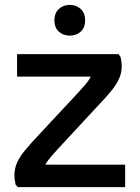

<svg xmlns="http://www.w3.org/2000/svg" viewBox="-20 -767 572 787"><path d="M53 0 44 -10Q39 -33 39 -48Q39 -78 51.5 -103.5Q64 -129 81 -149Q98 -169 111 -184L302 -389Q315 -403 330 -420.5Q345 -438 352 -453H50V-545H466L474 -534Q479 -512 479 -497Q479 -466 466.5 -441Q454 -416 437 -395.5Q420 -375 407 -361L216 -155Q203 -141 188 -123.5Q173 -106 166 -92H493V0ZM266 -621Q239 -621 221 -637.5Q203 -654 203 -684Q203 -713 221 -730Q239 -747 266 -747Q293 -747 311 -730Q329 -713 329 -684Q329 -654 311 -637.5Q293 -621 266 -621Z"/></svg>

Font: Kufam Medium
Style: Regular
Weight: 500
Designer: Wael Morcos, Artur Schmal
Foundry: Original Type
Version: Version 1.300; ttfautohint (v1.8.3)